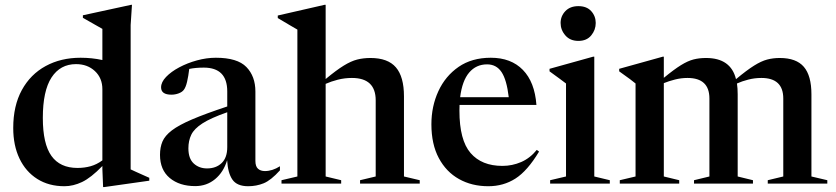

<svg xmlns="http://www.w3.org/2000/svg" viewBox="-20 -763 3473 798"><path d="M600.5 -12 413.5 14.5H408.5L405.5 -60.5V-73Q358 -24 321 -6.5Q284 11 248 11Q183 11 135 -19.2Q87 -49.5 61 -104Q35 -158.5 35 -231Q35 -323.5 70.8 -388.8Q106.5 -454 169.8 -488.5Q233 -523 315 -523Q362 -523 405.5 -513.5V-643Q396.5 -648 371 -662.5Q345.5 -677 324.5 -689V-699.5L525 -743H528.5L523 -659V-59Q529 -56 543.5 -49.5Q558 -43 574 -35.8Q590 -28.5 600.5 -24ZM405.5 -392Q405.5 -438.5 374.5 -467.5Q343.5 -496.5 296 -496.5Q230.5 -496.5 194.2 -441Q158 -385.5 158 -273Q158 -165 193.8 -115Q229.5 -65 302 -65Q331 -65 356.8 -72.2Q382.5 -79.5 405.5 -96.5Z M1143.5 -55Q1106 -13.5 1075.8 -1.2Q1045.5 11 1011.5 11Q965 11 946 -16.5Q927 -44 924 -97Q909 -47.5 874 -18.5Q839 10.5 791.5 10.5Q726 10.5 685.5 -23.2Q645 -57 645 -119.5Q645 -150.5 655.2 -174.8Q665.5 -199 694.2 -221Q723 -243 778.5 -266.8Q834 -290.5 924.5 -320.5V-383Q924.5 -482 827 -482Q793 -482 766.5 -476.5Q763 -446.5 757.5 -423Q752 -399.5 743.5 -389Q736.5 -380 722.2 -374.8Q708 -369.5 692.5 -369.5Q649.5 -369.5 649.5 -400Q649.5 -421.5 670.2 -443.2Q691 -465 724.8 -483Q758.5 -501 798.5 -512Q838.5 -523 877 -523Q966.5 -523 1004 -484.5Q1041.5 -446 1041.5 -382.5V-94.5Q1041.5 -71.5 1052.2 -61.8Q1063 -52 1081 -52Q1112 -52 1143.5 -72ZM763 -146.5Q763 -104 785.2 -83.5Q807.5 -63 840.5 -63Q878 -63 901.2 -85.2Q924.5 -107.5 924.5 -151.5V-296.5Q856 -272.5 821.5 -250.2Q787 -228 775 -203Q763 -178 763 -146.5Z M1398 0H1150V-14L1216 -29.5V-640Q1206 -645.5 1185 -658Q1164 -670.5 1134.5 -688V-698.5L1329 -743H1333.5V-434.5Q1378 -471.5 1408.5 -490.2Q1439 -509 1464.5 -515.5Q1490 -522 1520 -522Q1592 -522 1625.5 -483Q1659 -444 1659 -362.5V-29.5L1724.5 -14V0H1476.5V-14L1541.5 -29.5V-346Q1541.5 -439 1442.5 -439Q1412.5 -439 1384.2 -431.8Q1356 -424.5 1333.5 -414.5V-29.5L1398 -14Z M2020 -523Q2104 -523 2153.2 -472.5Q2202.5 -422 2209.5 -327H1890Q1889.5 -315.5 1889.5 -303Q1889.5 -180.5 1935.8 -127Q1982 -73.5 2068 -73.5Q2109 -73.5 2146 -89.5Q2183 -105.5 2211 -140L2220.5 -133Q2172 -52.5 2122.2 -20.8Q2072.5 11 2009.5 11Q1941 11 1887.8 -18.8Q1834.5 -48.5 1803.8 -106Q1773 -163.5 1773 -246.5Q1773 -321 1802 -384Q1831 -447 1886 -485Q1941 -523 2020 -523ZM2004.5 -495.5Q1959 -495.5 1930 -461.5Q1901 -427.5 1892.5 -359H2094.5Q2086 -431.5 2064.5 -463.5Q2043 -495.5 2004.5 -495.5Z M2384 -593Q2349.5 -593 2329.8 -615.8Q2310 -638.5 2310 -667.5Q2310 -696 2329.8 -716.8Q2349.5 -737.5 2384 -737.5Q2418.5 -737.5 2437.2 -716.8Q2456 -696 2456 -667.5Q2456 -638.5 2437.2 -615.8Q2418.5 -593 2384 -593ZM2450 -527.5V-29.5L2514.5 -14V0H2266.5V-14L2332.5 -29.5V-416Q2324.5 -422.5 2305.8 -436Q2287 -449.5 2264 -466.5V-477L2445.5 -527.5Z M3046 -371V-29.5L3109.5 -14V0H2864.5V-14L2928.5 -29.5V-353.5Q2928.5 -439 2837.5 -439Q2811 -439 2785.5 -432.5Q2760 -426 2739 -417.5V-29.5L2803 -14V0H2556V-14L2621.5 -29.5V-416Q2613.5 -422.5 2598.5 -434Q2583.5 -445.5 2553.5 -466.5V-477L2735 -527.5H2739V-439.5Q2781.5 -474.5 2810.2 -492.2Q2839 -510 2862.8 -516Q2886.5 -522 2914.5 -522Q3017.5 -522 3039 -434Q3084 -471.5 3114 -490.2Q3144 -509 3168.5 -515.5Q3193 -522 3221 -522Q3289.5 -522 3321 -485.2Q3352.5 -448.5 3352.5 -371V-29.5L3418.5 -14V0H3171V-14L3235.5 -29.5V-353.5Q3235.5 -439 3144.5 -439Q3116.5 -439 3090.2 -432.2Q3064 -425.5 3043 -416Q3046 -396 3046 -371Z"/></svg>

Font: Newsreader Display Medium
Style: Regular
Weight: 500
Designer: Hugues Gentile
Foundry: Production Type
Version: Version 1.001